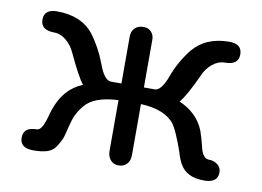

<svg xmlns="http://www.w3.org/2000/svg" viewBox="-59 -555 883 648"><g transform="rotate(10 383.0 -231.0)"><path d="M676 7H673Q615 7 592 -34Q583 -50 576 -75Q552 -142 538 -162Q506 -206 421 -210V-35Q421 -16 410.5 -4.5Q400 7 382 7Q364 7 354 -5.5Q344 -18 344 -35V-210Q302 -208 273.5 -197.5Q245 -187 229.5 -167.5Q214 -148 207 -132.5Q200 -117 194 -92Q187 -62 183.5 -52.5Q180 -43 169 -24.5Q158 -6 139 0.5Q120 7 90 7Q44 7 44 -29Q44 -65 90 -65Q107 -65 120 -112Q134 -169 163 -202Q185 -227 217 -240Q199 -262 162 -341Q152 -364 132.5 -380.5Q113 -397 92 -397Q44 -397 44 -433Q44 -469 88 -469Q171 -469 213 -417Q245 -375 266 -320Q284 -269 307 -267H344V-428Q344 -446 355 -457Q366 -468 385 -468Q402 -468 412 -456.5Q422 -445 421 -428V-267H459Q481 -268 500 -320Q518 -370 554 -416Q598 -469 679 -469Q722 -469 722 -433Q722 -397 676 -397Q653 -397 633.5 -381Q614 -365 604 -342Q570 -267 548 -241Q611 -214 634 -156Q644 -126 647 -112Q651 -95 654 -87Q657 -79 663.5 -72Q670 -65 680 -65Q697 -65 709.5 -55Q722 -45 722 -29Q722 7 676 7Z"/></g></svg>

Font: Jura SemiBold
Style: Regular
Weight: 600
Designer: Daniel Johnson, Alexei Vanyashin
Foundry: Daniel Johnson
Version: Version 5.103